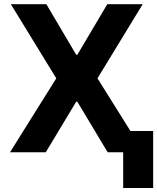

<svg xmlns="http://www.w3.org/2000/svg" viewBox="-20 -748 772 943"><path d="M207.6 -727.5 354.1 -479.3H360L507 -727.5H680.9L458.8 -363.3L686.1 0H508.8L360 -248.2H354.1L204.7 0H29.1L256.4 -363.3L33.2 -727.5ZM732.2 -104.5V175.2H585V-104.5Z"/></svg>

Font: Inter V
Style: 
Weight: 400
Designer: Rasmus Andersson
Foundry: rsms
Version: Version 4.000;git-a3f224843